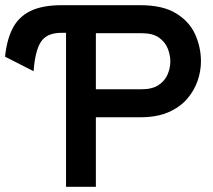

<svg xmlns="http://www.w3.org/2000/svg" viewBox="-24 -720 822 740"><path d="M105.5 -445.5 -4.5 -501.5Q2 -566.5 24.8 -610.8Q47.5 -655 93.2 -677.5Q139 -700 214 -700H335.5V-593.5H213Q155.5 -593.5 133.2 -558Q111 -522.5 105.5 -445.5ZM230.5 0V-700H516.5Q604 -700 655.2 -668.2Q706.5 -636.5 728.5 -586.8Q750.5 -537 750.5 -483.5Q750.5 -446 737.5 -408.2Q724.5 -370.5 696.8 -338.5Q669 -306.5 624.5 -287.2Q580 -268 516.5 -268H345.5V0ZM345.5 -376H522.5Q563 -376 587.2 -392.2Q611.5 -408.5 622 -433.2Q632.5 -458 632.5 -483.5Q632.5 -506.5 623 -531.8Q613.5 -557 589.5 -574.5Q565.5 -592 522.5 -592H345.5Z"/></svg>

Font: Overpass SemiBold
Style: Regular
Weight: 600
Designer: Delve Withrington, Dave Bailey, Thomas Jockin
Foundry: Delve Fonts LLC
Version: Version 4.000